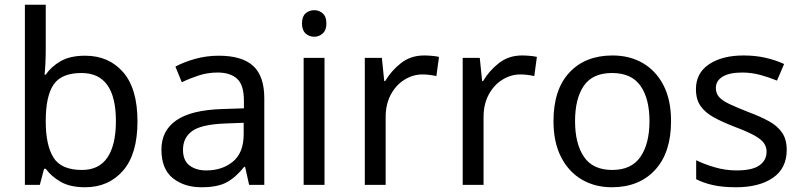

<svg xmlns="http://www.w3.org/2000/svg" viewBox="-20 -780 3384 810"><path d="M173 -575Q173 -541 171.5 -511.5Q170 -482 168 -465H173Q196 -499 236 -522Q276 -545 339 -545Q439 -545 499.5 -475.5Q560 -406 560 -268Q560 -130 499 -60Q438 10 339 10Q276 10 236 -13Q196 -36 173 -68H166L148 0H85V-760H173ZM324 -472Q239 -472 206 -423Q173 -374 173 -271V-267Q173 -168 205.5 -115.5Q238 -63 326 -63Q398 -63 433.5 -116Q469 -169 469 -269Q469 -472 324 -472Z M903 -545Q1001 -545 1048 -502Q1095 -459 1095 -365V0H1031L1014 -76H1010Q975 -32 936.5 -11Q898 10 830 10Q757 10 709 -28.5Q661 -67 661 -149Q661 -229 724 -272.5Q787 -316 918 -320L1009 -323V-355Q1009 -422 980 -448Q951 -474 898 -474Q856 -474 818 -461.5Q780 -449 747 -433L720 -499Q755 -518 803 -531.5Q851 -545 903 -545ZM929 -259Q829 -255 790.5 -227Q752 -199 752 -148Q752 -103 779.5 -82Q807 -61 850 -61Q918 -61 963 -98.5Q1008 -136 1008 -214V-262Z M1306 -737Q1326 -737 1341.5 -723.5Q1357 -710 1357 -681Q1357 -653 1341.5 -639Q1326 -625 1306 -625Q1284 -625 1269 -639Q1254 -653 1254 -681Q1254 -710 1269 -723.5Q1284 -737 1306 -737ZM1349 -536V0H1261V-536Z M1769 -546Q1784 -546 1801.5 -544.5Q1819 -543 1832 -540L1821 -459Q1808 -462 1792.5 -464Q1777 -466 1763 -466Q1722 -466 1686 -443.5Q1650 -421 1628.5 -380.5Q1607 -340 1607 -286V0H1519V-536H1591L1601 -438H1605Q1631 -482 1672 -514Q1713 -546 1769 -546Z M2182 -546Q2197 -546 2214.5 -544.5Q2232 -543 2245 -540L2234 -459Q2221 -462 2205.5 -464Q2190 -466 2176 -466Q2135 -466 2099 -443.5Q2063 -421 2041.5 -380.5Q2020 -340 2020 -286V0H1932V-536H2004L2014 -438H2018Q2044 -482 2085 -514Q2126 -546 2182 -546Z M2811 -269Q2811 -136 2743.5 -63Q2676 10 2561 10Q2490 10 2434.5 -22.5Q2379 -55 2347 -117.5Q2315 -180 2315 -269Q2315 -402 2382 -474Q2449 -546 2564 -546Q2637 -546 2692.5 -513.5Q2748 -481 2779.5 -419.5Q2811 -358 2811 -269ZM2406 -269Q2406 -174 2443.5 -118.5Q2481 -63 2563 -63Q2644 -63 2682 -118.5Q2720 -174 2720 -269Q2720 -364 2682 -418Q2644 -472 2562 -472Q2480 -472 2443 -418Q2406 -364 2406 -269Z M3299 -148Q3299 -70 3241 -30Q3183 10 3085 10Q3029 10 2988.5 1Q2948 -8 2917 -24V-104Q2949 -88 2994.5 -74.5Q3040 -61 3087 -61Q3154 -61 3184 -82.5Q3214 -104 3214 -140Q3214 -160 3203 -176Q3192 -192 3163.5 -208Q3135 -224 3082 -244Q3030 -264 2993 -284Q2956 -304 2936 -332Q2916 -360 2916 -404Q2916 -472 2971.5 -509Q3027 -546 3117 -546Q3166 -546 3208.5 -536.5Q3251 -527 3288 -510L3258 -440Q3224 -454 3187 -464Q3150 -474 3111 -474Q3057 -474 3028.5 -456.5Q3000 -439 3000 -409Q3000 -387 3013 -371.5Q3026 -356 3056.5 -341.5Q3087 -327 3138 -307Q3189 -288 3225 -268Q3261 -248 3280 -219.5Q3299 -191 3299 -148Z"/></svg>

Font: Noto Sans Pau Cin Hau
Style: Regular
Weight: 400
Designer: Monotype Design Team
Foundry: Monotype Imaging Inc.
Version: Version 2.002; ttfautohint (v1.8.4.7-5d5b)